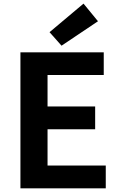

<svg xmlns="http://www.w3.org/2000/svg" viewBox="-20 -1026 655 1046"><path d="M91.3 0V-740.8H545.2V-617.3H239V-446.1H498.4V-321.9H239V-124.3H556.2V0ZM315.3 -777.1 249.9 -850.7 435 -1006.3 513.8 -910.2Z"/></svg>

Font: Noto Sans TC
Style: Regular
Weight: 100
Designer: Ryoko NISHIZUKA 西塚涼子 (kana, bopomofo & ideographs); Paul D. Hunt (Latin, Greek & Cyrillic); Sandoll Communications 산돌커뮤니
Foundry: Adobe
Version: Version 2.004;hotconv 1.0.118;makeotfexe 2.5.65603